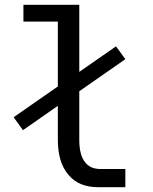

<svg xmlns="http://www.w3.org/2000/svg" viewBox="-20 -780 642 804"><path d="M391.1 3.9Q352.1 3.9 321 -8.3Q290 -20.5 266.6 -47.9Q222.2 -99.6 222.2 -194.3V-336.9L76.2 -234.9L37.1 -289.1L222.2 -418V-689.5H78.1V-759.8H312V-479L465.8 -585.9L504.9 -532.2L312 -397.9V-194.3Q312 -133.3 334.5 -103Q346.2 -86.9 362.5 -79.6Q378.9 -72.3 399.9 -72.3H504.9V3.9H391.1Z"/></svg>

Font: Hack
Style: Regular
Weight: 400
Monospace: yes
Designer: Christopher Simpkins
Foundry: Christopher Simpkins
Version: Version 2.019; ttfautohint (v1.4.1) -l 4 -r 80 -G 350 -x 0 -